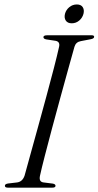

<svg xmlns="http://www.w3.org/2000/svg" viewBox="-20 -862 452 882"><path d="M164 -56Q157 -27 179.5 -24L223 -18.5Q235 -16 235 -8.5Q235 0 220.5 0H16Q2.5 0 2.5 -8.5Q2 -16.5 16.5 -19L59 -24Q83.5 -27.5 93 -55.5Q103 -91.5 119.2 -150.5Q135.5 -209.5 154.8 -279.2Q174 -349 193 -419Q212 -489 227.5 -549Q243 -609 251.5 -647.5Q256.5 -670.5 235.5 -674.5L192.5 -681Q179.5 -683.5 179.5 -691.5Q179.5 -700 197.5 -700H401Q412.5 -700 412.5 -693Q412.5 -685 397.5 -682L351 -673Q328.5 -669 322 -647Q311 -608 294 -546.8Q277 -485.5 257.5 -414.2Q238 -343 219.2 -273Q200.5 -203 185.8 -145.8Q171 -88.5 164 -56ZM309.5 -755Q290.5 -755 282.2 -767.5Q274 -780 278.5 -798.5Q283.5 -817 298.5 -829.2Q313.5 -841.5 333 -841.5Q352 -841.5 360 -829.2Q368 -817 363.5 -798.5Q358.5 -780 343.8 -767.5Q329 -755 309.5 -755Z"/></svg>

Font: Fraunces 72pt Light
Style: Italic
Weight: 300
Italic angle: -16°
Version: Version 1.000;[b76b70a41]